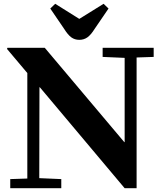

<svg xmlns="http://www.w3.org/2000/svg" viewBox="-20 -992 831 1012"><path d="M19 -740H216L635 -243H637V-687L521 -692V-740H790V-692L700 -689V0H637L190 -532H188L187 -53L303 -48V0H34V-48L124 -51V-607L17 -734ZM398 -782Q374 -782 356 -795Q338 -808 318 -840L245 -947L271 -972L397 -893H399L526 -972L552 -947L479 -840Q459 -808 440.5 -795Q422 -782 398 -782Z"/></svg>

Font: Minipax
Style: Bold
Weight: 600
Designer: Raphaël Ronot, Igor Stepanchenko (Cyrillic)
Foundry: steppetype
Version: Version 1.002